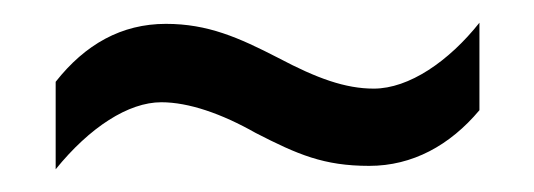

<svg xmlns="http://www.w3.org/2000/svg" viewBox="-20 -437 470 169"><path d="M205 -320C242 -301 265 -291 305 -291C343 -291 376 -309 402 -340V-417C375 -383 340 -359 309 -359C284 -359 259 -368 225 -386C190 -404 163 -416 126 -416C87 -416 55 -398 29 -365V-288C59 -325 93 -347 122 -347C146 -347 175 -337 205 -320Z"/></svg>

Font: Noto Sans Ethiopic ExtCond
Style: Regular
Weight: 400
Width: 2
Designer: Monotype Design Team
Foundry: Monotype Imaging Inc.
Version: Version 2.102